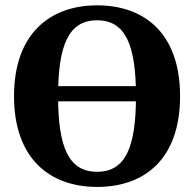

<svg xmlns="http://www.w3.org/2000/svg" viewBox="-20 -696 742 734"><path d="M554.1 -308.5V-366.7H148.1V-308.5H554.1ZM202.1 -328.5C202.1 -523.5 242.1 -618.4 351.1 -618.4C460.1 -618.4 499.8 -523.5 499.8 -328.5C499.8 -133.5 460.1 -39.3 351.1 -39.3C242.1 -39.3 202.1 -133.5 202.1 -328.5ZM351.1 -675.6C171.6 -675.6 33.6 -567.6 33.6 -328.5C33.6 -89.4 170.6 18.6 351.1 18.6C531.7 18.6 668.4 -86.9 668.4 -328.5C668.4 -570.1 530.7 -675.6 351.1 -675.6Z"/></svg>

Font: Source Serif Variable
Style: Regular
Weight: 389
Designer: Frank Grießhammer
Foundry: Adobe Systems Incorporated
Version: Version 3.001;hotconv 1.0.111;makeotfexe 2.5.65597